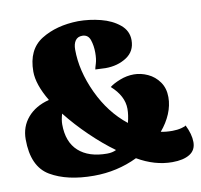

<svg xmlns="http://www.w3.org/2000/svg" viewBox="-78 -763 908 866"><g transform="rotate(-10 376.0 -330.0)"><path d="M752 -53Q752 -16 723 2Q694 20 643 20Q563 20 484 -26Q391 19 284 19Q162 19 85.5 -26Q9 -71 9 -196Q9 -254 44.5 -295.5Q80 -337 143 -353Q96 -432 96 -491Q96 -592 165 -635Q234 -678 334 -680Q386 -680 437 -667Q488 -654 522.5 -625.5Q557 -597 557 -554Q557 -503 516 -476.5Q475 -450 420 -450Q405 -450 373 -452Q374 -459 380 -478Q386 -497 386 -527Q386 -559 377 -585.5Q368 -612 341 -612Q320 -612 309.5 -597Q299 -582 299 -556Q299 -459 347 -356Q395 -253 476 -189Q485 -224 485 -252Q485 -311 428 -362Q444 -375 475.5 -387.5Q507 -400 540 -400Q572 -400 603.5 -385.5Q635 -371 655.5 -342Q676 -313 676 -272Q676 -234 660 -196Q644 -158 615 -124Q637 -119 668 -119Q690 -119 709.5 -124Q729 -129 730 -133Q752 -89 752 -53ZM360 -69Q384 -69 402 -78Q348 -117 292 -171Q236 -225 191 -282Q183 -254 183 -234Q183 -153 229.5 -111Q276 -69 360 -69Z"/></g></svg>

Font: Sansita Black
Style: Regular
Weight: 900
Designer: Pablo Cosgaya
Foundry: Omnibus-Type
Version: Version 1.006; ttfautohint (v1.5)